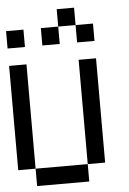

<svg xmlns="http://www.w3.org/2000/svg" viewBox="-57 -959 614 917"><g transform="rotate(-5 250.0 -500.5)"><path d="M0 -166.7V-666.7H83.3V-166.7ZM0 -750V-833.3H83.3V-750ZM83.3 -166.7H333.3V-83.3H83.3ZM250 -916.7H333.3V-833.3H250ZM166.7 -750V-833.3H250V-750ZM333.3 -166.7V-666.7H416.7V-166.7ZM333.3 -833.3H416.7V-750H333.3Z"/></g></svg>

Font: GalmuriMono11 Regular
Style: Regular
Weight: 400
Designer: Lee Minseo (quiple)
Version: Version 2.399;hotconv 1.1.1;makeotfexe 2.6.0 DEVELOPMENT